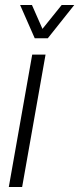

<svg xmlns="http://www.w3.org/2000/svg" viewBox="-20 -743 315 763"><path d="M15 0 108 -526H161L68 0ZM275 -723 170 -591H118L60 -723H107L159 -605H130L225 -723Z"/></svg>

Font: Archivo Condensed ExtraLight
Style: Italic
Weight: 250
Width: 3
Italic angle: -10°
Designer: Hector Gatti
Foundry: Omnibus-Type
Version: Version 2.001